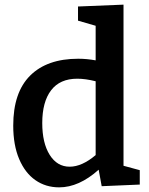

<svg xmlns="http://www.w3.org/2000/svg" viewBox="-20 -796 640 827"><path d="M512 -82 582 -63V-1L418 6L405 -65Q320 11 235 11Q177 11 132.5 -20Q88 -51 62.5 -111Q37 -171 37 -255Q37 -398 110 -470.5Q183 -543 317 -543Q354 -543 392 -536V-685L316 -707V-768L512 -776ZM280 -78Q333 -78 392 -128V-446Q348 -457 313 -457Q238 -457 200 -407Q162 -357 162 -266Q162 -180 194 -129Q226 -78 280 -78Z"/></svg>

Font: Bitter Pro SemiBold
Style: Regular
Weight: 600
Designer: Sol Matas, and Bitter project Authors
Foundry: Sol Matas
Version: Version 1.010